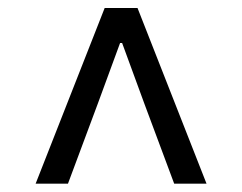

<svg xmlns="http://www.w3.org/2000/svg" viewBox="-20 -769 595 472"><path d="M67.6 -317.5 237.3 -749.3H318.1L487.7 -317.5H408.2L334.8 -514.4L280.2 -663.3H275.2L220.5 -514.4L147.1 -317.5Z"/></svg>

Font: Shanggu Sans SC VF
Style: Regular
Weight: 250
Designer: GuiWonder
Version: Version 1.021